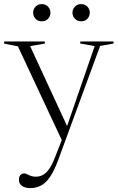

<svg xmlns="http://www.w3.org/2000/svg" viewBox="-24 -700 590 959"><path d="M318 -55.5 289.5 10.5 65.5 -468.5 -3.5 -482.5V-493H200V-482.5L126.5 -469.5ZM126 239.5Q102 239.5 86.2 228.8Q70.5 218 70.5 197Q70.5 187 74 180.2Q77.5 173.5 83.5 169.8Q89.5 166 96 166Q102.5 166 110.2 170Q118 174 128.8 178.2Q139.5 182.5 154.5 182.5Q173 182.5 189 174.5Q205 166.5 220 146Q235 125.5 249.5 89L290.5 -16L302.5 -45.5L449 -470L377 -482.5V-493H543V-482.5L476 -470.5L265.5 102.5Q246 154 225.5 184Q205 214 180.8 226.8Q156.5 239.5 126 239.5ZM184.5 -593.5Q165 -593.5 153.2 -606.5Q141.5 -619.5 141.5 -636.5Q141.5 -653.5 153.2 -666.5Q165 -679.5 184.5 -679.5Q204.5 -679.5 216.2 -666.5Q228 -653.5 228 -636.5Q228 -619.5 216.2 -606.5Q204.5 -593.5 184.5 -593.5ZM381.5 -593.5Q361.5 -593.5 349.8 -606.5Q338 -619.5 338 -636.5Q338 -653.5 349.8 -666.5Q361.5 -679.5 381.5 -679.5Q401 -679.5 412.8 -666.5Q424.5 -653.5 424.5 -636.5Q424.5 -619.5 412.8 -606.5Q401 -593.5 381.5 -593.5Z"/></svg>

Font: Newsreader 60pt Light
Style: Regular
Weight: 300
Designer: Hugues Gentile
Foundry: Production Type
Version: Version 1.003